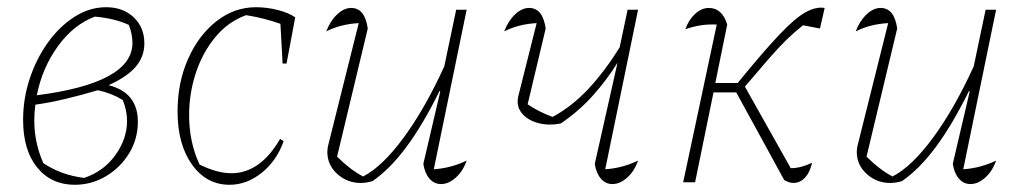

<svg xmlns="http://www.w3.org/2000/svg" viewBox="-20 -505 2844 532"><path d="M187 7Q122 7 83 -41Q44 -89 44 -173Q44 -232 62.5 -287.5Q81 -343 113 -387.5Q145 -432 186.5 -458.5Q228 -485 274 -485Q321 -485 350.5 -457Q380 -429 380 -385Q380 -348 356 -320Q332 -292 281 -269Q323 -258 342.5 -232.5Q362 -207 362 -168Q362 -120 338 -80.5Q314 -41 274 -17Q234 7 187 7ZM347 -386Q347 -410 337 -436Q298 -454 243 -459Q184 -437 140.5 -377Q97 -317 82 -241Q347 -275 347 -386ZM75 -171Q75 -110 100 -53Q149 -20 213 -12Q267 -30 299.5 -75Q332 -120 332 -170Q332 -199 320 -228Q289 -247 251 -255Q204 -241 159.5 -230.5Q115 -220 78 -215Q75 -193 75 -171Z M616 7Q552 7 512 -49Q472 -105 472 -196Q472 -276 501 -341.5Q530 -407 579.5 -446Q629 -485 689 -485Q719 -485 749 -477.5Q779 -470 798 -457L774 -329H763L757 -439Q712 -455 662 -463Q612 -445 576.5 -402Q541 -359 522.5 -302.5Q504 -246 504 -186Q504 -111 533 -49Q582 -25 621 -25Q701 -25 756 -120L766 -114Q747 -60 705.5 -26.5Q664 7 616 7Z M1153 -51 1200 -252 1198 -253Q1151 -158 1105.5 -97Q1060 -36 1012 -3Q994 2 980 2Q942 2 914.5 -23Q887 -48 887 -84Q887 -95 890 -105L974 -441Q923 -438 884 -418Q895 -447 914 -465Q933 -483 953 -483Q991 -483 999 -426L914 -71Q950 -35 986 -16Q1039 -43 1098 -123Q1157 -203 1211 -321L1244 -478H1273L1182 -36Q1229 -39 1273 -60Q1263 -31 1243 -13Q1223 5 1202 5Q1183 5 1170 -10Q1157 -25 1153 -51Z M1534 -163Q1499 -156 1469.5 -164.5Q1440 -173 1425 -192.5Q1410 -212 1416 -238L1467 -441Q1416 -438 1377 -418Q1388 -447 1407 -465Q1426 -483 1446 -483Q1484 -483 1492 -426L1442 -216Q1473 -195 1511 -181Q1565 -210 1611 -259.5Q1657 -309 1697 -374L1719 -478H1748L1657 -36Q1704 -39 1748 -60Q1738 -31 1718 -13Q1698 5 1677 5Q1658 5 1645 -10Q1632 -25 1628 -51L1691 -331Q1661 -283 1622.5 -240Q1584 -197 1534 -163Z M1873 0 1966 -437Q1940 -438 1919.5 -434.5Q1899 -431 1879 -424Q1888 -450 1906 -466.5Q1924 -483 1944 -483Q1981 -483 1995 -437L1962 -275H2024Q2095 -362 2139 -408.5Q2183 -455 2212 -471Q2241 -487 2265 -483L2252 -426L2205 -435Q2181 -416 2159 -394.5Q2137 -373 2110 -342Q2083 -311 2044 -265L2171 -39Q2199 -39 2230 -54Q2222 -18 2200.5 -4.5Q2179 9 2153 -6L2020 -249H1957L1906 0Z M2620 -51 2667 -252 2665 -253Q2618 -158 2572.5 -97Q2527 -36 2479 -3Q2461 2 2447 2Q2409 2 2381.5 -23Q2354 -48 2354 -84Q2354 -95 2357 -105L2441 -441Q2390 -438 2351 -418Q2362 -447 2381 -465Q2400 -483 2420 -483Q2458 -483 2466 -426L2381 -71Q2417 -35 2453 -16Q2506 -43 2565 -123Q2624 -203 2678 -321L2711 -478H2740L2649 -36Q2696 -39 2740 -60Q2730 -31 2710 -13Q2690 5 2669 5Q2650 5 2637 -10Q2624 -25 2620 -51Z"/></svg>

Font: Piazzolla Thin
Style: Italic
Weight: 100
Italic angle: -11.3°
Designer: Juan Pablo del Peral
Foundry: Huerta Tipografica
Version: Version 1.330